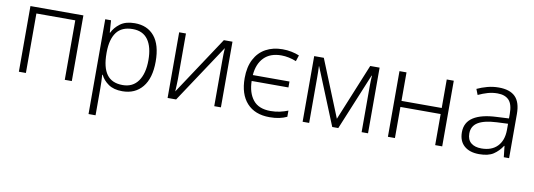

<svg xmlns="http://www.w3.org/2000/svg" viewBox="-59 -919 4261 1532"><g transform="rotate(10 2071.0 -153.0)"><path d="M517 -532V0H460V-482H145V0H88V-532Z M933 -542Q1035 -542 1092 -473Q1149 -404 1149 -269Q1149 -134 1089.5 -62Q1030 10 927 10Q857 10 814 -20Q771 -50 751 -92H747Q749 -67 750 -37.5Q751 -8 751 17V236H694V-532H741L748 -433H751Q771 -476 815 -509Q859 -542 933 -542ZM925 -493Q836 -493 794 -437Q752 -381 751 -276V-266Q751 -152 792.5 -95.5Q834 -39 921 -39Q1003 -39 1046.5 -100.5Q1090 -162 1090 -270Q1090 -377 1048.5 -435Q1007 -493 925 -493Z M1348 -162Q1348 -140 1346.5 -112Q1345 -84 1344 -62L1655 -532H1725V0H1671V-371Q1671 -393 1671.5 -421.5Q1672 -450 1674 -471L1362 0H1293V-532H1348Z M2120 10Q2001 10 1936 -61.5Q1871 -133 1871 -263Q1871 -353 1903.5 -415.5Q1936 -478 1994.5 -510Q2053 -542 2130 -542Q2168 -542 2202.5 -535Q2237 -528 2266 -516L2250 -467Q2221 -479 2189.5 -485.5Q2158 -492 2129 -492Q2039 -492 1988.5 -440.5Q1938 -389 1931 -298H2228V-250H1930Q1932 -154 1977.5 -97Q2023 -40 2119 -40Q2160 -40 2195 -48Q2230 -56 2260 -68V-18Q2233 -5 2198.5 2.5Q2164 10 2120 10Z M2917 -532V0H2865V-374Q2865 -413 2868 -458H2865L2676 0H2627L2440 -459H2438Q2439 -436 2439.5 -415.5Q2440 -395 2440 -371V0H2387V-532H2465L2652 -71L2841 -532Z M3135 -532V-301H3461V-532H3518V0H3461V-252H3135V0H3078V-532Z M3882 -541Q3972 -541 4016 -497Q4060 -453 4060 -358V0H4017L4007 -90H4004Q3975 -45 3933.5 -17.5Q3892 10 3818 10Q3741 10 3697 -28.5Q3653 -67 3653 -139Q3653 -219 3718 -260.5Q3783 -302 3907 -307L4004 -312V-349Q4004 -427 3972.5 -460Q3941 -493 3880 -493Q3839 -493 3801 -482Q3763 -471 3725 -453L3707 -499Q3745 -517 3789.5 -529Q3834 -541 3882 -541ZM3914 -265Q3812 -260 3762.5 -229.5Q3713 -199 3713 -139Q3713 -89 3743.5 -63.5Q3774 -38 3828 -38Q3911 -38 3957 -85.5Q4003 -133 4004 -217V-269Z"/></g></svg>

Font: Noto Sans Light
Style: Regular
Weight: 300
Designer: Monotype Design Team
Foundry: Monotype Imaging Inc.
Version: Version 2.007